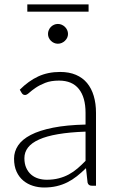

<svg xmlns="http://www.w3.org/2000/svg" viewBox="-20 -826 524 854"><path d="M360.5 -240.5Q289.5 -238 238.2 -229.2Q187 -220.5 153.8 -205.5Q120.5 -190.5 104.5 -169.8Q88.5 -149 88.5 -122.5Q88.5 -97.5 96.8 -79.2Q105 -61 118.8 -49.2Q132.5 -37.5 150.5 -32Q168.5 -26.5 188 -26.5Q217 -26.5 241.2 -32.8Q265.5 -39 286.2 -50.2Q307 -61.5 325 -77Q343 -92.5 360.5 -110.5ZM68 -427Q107 -466 150 -486Q193 -506 247.5 -506Q287.5 -506 317.5 -493.2Q347.5 -480.5 367.2 -456.8Q387 -433 397 -399.2Q407 -365.5 407 -324V0H388Q373 0 369.5 -14L362.5 -78Q342 -58 321.8 -42Q301.5 -26 279.5 -15Q257.5 -4 232 2Q206.5 8 176 8Q150.5 8 126.5 0.5Q102.5 -7 83.8 -22.5Q65 -38 53.8 -62.2Q42.5 -86.5 42.5 -120.5Q42.5 -152 60.5 -179Q78.5 -206 117 -226Q155.5 -246 215.8 -258Q276 -270 360.5 -272V-324Q360.5 -393 330.8 -430.2Q301 -467.5 242.5 -467.5Q206.5 -467.5 181.2 -457.5Q156 -447.5 138.5 -435.5Q121 -423.5 110 -413.5Q99 -403.5 91.5 -403.5Q86 -403.5 82.5 -406Q79 -408.5 76.5 -412.5ZM101.5 -806.5H374V-774H101.5ZM282.5 -675Q282.5 -666 278.8 -658.2Q275 -650.5 268.8 -644.5Q262.5 -638.5 254.5 -635Q246.5 -631.5 237.5 -631.5Q228.5 -631.5 220.5 -635Q212.5 -638.5 206.5 -644.5Q200.5 -650.5 197 -658.2Q193.5 -666 193.5 -675Q193.5 -684 197 -692.2Q200.5 -700.5 206.5 -706.5Q212.5 -712.5 220.5 -716Q228.5 -719.5 237.5 -719.5Q246.5 -719.5 254.5 -716Q262.5 -712.5 268.8 -706.5Q275 -700.5 278.8 -692.2Q282.5 -684 282.5 -675Z"/></svg>

Font: Lato 2
Style: Regular
Weight: 300
Designer: Lukasz Dziedzic with Adam Twardoch and Botio Nikoltchev
Foundry: tyPoland Lukasz Dziedzic
Version: Version 2.015; 2015-08-06; http://www.latofonts.com/